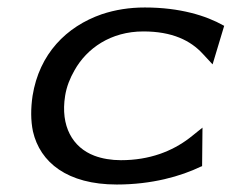

<svg xmlns="http://www.w3.org/2000/svg" viewBox="-20 -482 619 513"><path d="M67 -226C62 -192 62 -160 68 -131C87 -48 160 11 292 11C386 11 463 -11 517 -37L520 -38L521 -141L486 -113C440 -78 380 -54 303 -54C278 -54 253 -58 232 -66C174 -88 141 -145 154 -226C158 -251 167 -273 179 -294C212 -353 276 -398 363 -398C440 -398 489 -374 522 -338L548 -310L579 -413L577 -414C531 -440 461 -462 367 -462C326 -462 288 -456 252 -444C157 -411 85 -338 67 -226Z"/></svg>

Font: Charger Sport
Style: DfBdExtObl
Weight: 400
Designer: Jasper
Foundry: Cannot Into Space Fonts
Version: Version 1.1